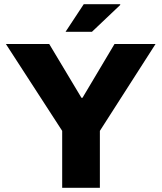

<svg xmlns="http://www.w3.org/2000/svg" viewBox="-20 -897 772 917"><path d="M277 0V-272L8 -687H215L369 -430H374L527 -687H723L457 -272V0ZM293 -745 380 -877H553L555 -874L419 -745Z"/></svg>

Font: Archivo SemiBold ExtraBold
Style: Regular
Weight: 800
Version: Version 2.001